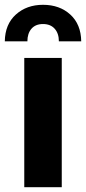

<svg xmlns="http://www.w3.org/2000/svg" viewBox="-29 -779 358 799"><path d="M72 0V-538H228V0ZM-9 -607Q-8 -678 37 -718.5Q82 -759 150 -759Q219 -759 263.5 -718.5Q308 -678 309 -607H216Q216 -640 198.5 -659.5Q181 -679 150 -679Q119 -679 102 -659.5Q85 -640 85 -607Z"/></svg>

Font: Montserrat Z
Style: Bold
Weight: 700
Designer: Julieta Ulanovsky
Foundry: Julieta Ulanovsky
Version: Version 8.000